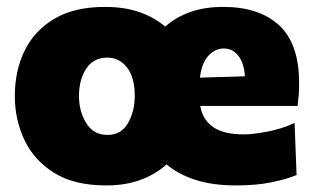

<svg xmlns="http://www.w3.org/2000/svg" viewBox="-20 -536 933 570"><path d="M295.5 14.5Q200.5 14.5 140.8 -22.8Q81 -60 52.5 -120.5Q24 -181 24 -251Q24 -326 53.2 -385.8Q82.5 -445.5 141.8 -480.5Q201 -515.5 291.5 -515.5Q349.5 -515.5 394 -500Q438.5 -484.5 470.5 -457Q501 -484.5 544 -500Q587 -515.5 643 -515.5Q749.5 -515.5 808.8 -460.8Q868 -406 868 -289.5Q868 -268.5 866.8 -252.8Q865.5 -237 863.5 -221.5H574.5Q581.5 -180.5 612.8 -158.8Q644 -137 704 -137Q731 -137 774.8 -145.5Q818.5 -154 854.5 -171L860.5 -16.5Q831 -4 786 5.2Q741 14.5 680.5 14.5Q611.5 14.5 560.2 -2Q509 -18.5 474.5 -48Q442 -18.5 397.2 -2Q352.5 14.5 295.5 14.5ZM644.5 -392Q618 -392 598.2 -370Q578.5 -348 573.5 -305.5L707 -309.5Q705 -347.5 688 -369.8Q671 -392 644.5 -392ZM299 -135.5Q340 -135.5 360 -170.5Q380 -205.5 380 -251Q380 -306.5 357 -335.8Q334 -365 298.5 -365Q257.5 -365 236 -332.2Q214.5 -299.5 214.5 -251Q214.5 -205.5 236 -170.5Q257.5 -135.5 299 -135.5Z"/></svg>

Font: Heraclito ExtraBold
Style: Regular
Weight: 800
Designer: Kostas Bartsokas (font) & Cristiano Sobral (main changes)
Foundry: Kostas Bartsokas (font) & Cristiano Sobral (main changes)
Version: Version 1.00;July 8, 2020;FontCreator 13.0.0.2655 64-bit